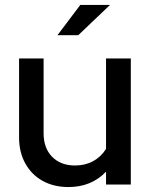

<svg xmlns="http://www.w3.org/2000/svg" viewBox="-20 -745 607 775"><path d="M256 10Q197 10 152 -15Q107 -40 82 -85.5Q57 -131 57 -190V-509H156V-207Q156 -147 190.5 -112Q225 -77 283 -77Q324 -77 356 -94.5Q388 -112 408 -144V-509H508V0H408V-52Q349 10 256 10ZM212 -603 304 -725H424L296 -603Z"/></svg>

Font: Red Hat Display Medium
Style: Regular
Weight: 500
Designer: Pentagram, MCKL
Foundry: Pentagram, MCKL
Version: Version 1.023